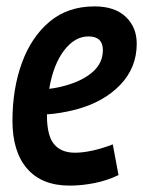

<svg xmlns="http://www.w3.org/2000/svg" viewBox="-20 -571 448 601"><path d="M351 -23Q316 -6 276 2Q236 10 198 10Q111 10 65 -43Q19 -96 19 -193Q19 -293 48.5 -374Q78 -455 135 -503Q192 -551 276 -551Q339 -551 373.5 -518.5Q408 -486 408 -434Q408 -359 356 -305Q304 -251 217 -228Q171 -216 127 -213V-209Q127 -147 149 -120Q171 -93 215 -93Q239 -93 269 -99.5Q299 -106 333 -119ZM257 -457Q214 -457 180.5 -413Q147 -369 134 -293Q162 -296 191 -305Q242 -320 272 -347.5Q302 -375 302 -414Q302 -457 257 -457Z"/></svg>

Font: Georama SemiCondensed SemiBold
Style: Italic
Weight: 600
Width: 4
Italic angle: -9°
Designer: Jean-Baptiste Levee
Foundry: Production Type
Version: Version 1.000